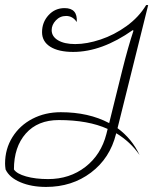

<svg xmlns="http://www.w3.org/2000/svg" viewBox="-26 -728 605 758"><path d="M525 -116Q489 -168 433 -202L432 -199Q408 -103 333 -46.5Q258 10 156 10Q98 10 54.5 -8.5Q11 -27 -4 -59Q-6 -73 -6 -82Q-6 -140 23 -186.5Q52 -233 102 -259Q152 -285 214 -285Q324 -285 405 -242L457 -452Q480 -544 501 -607L498 -609Q376 -523 263 -523Q205 -523 172.5 -543.5Q140 -564 140 -601Q140 -640 165.5 -668Q191 -696 229 -696Q281 -696 277 -641Q261 -665 235 -665Q211 -665 194.5 -647.5Q178 -630 178 -609Q178 -584 203 -569Q228 -554 271 -554Q317 -554 371 -572Q425 -590 473.5 -625Q522 -660 551 -708H559L438 -222Q495 -180 525 -116ZM399 -219Q322 -254 206 -254Q123 -254 76 -201Q29 -148 29 -59Q40 -42 77 -31.5Q114 -21 164 -21Q249 -21 311 -69Q373 -117 394 -199Z"/></svg>

Font: Srisakdi
Style: Regular
Weight: 400
Designer: Cadson Demak Co.,Ltd.
Foundry: Cadson Demak Co.,Ltd.
Version: Version 1.000